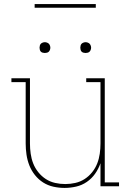

<svg xmlns="http://www.w3.org/2000/svg" viewBox="-20 -914 640 942"><path d="M297 8Q269 8 242 2Q215 -4 192 -18.5Q169 -33 151.5 -55Q134 -77 124 -102.5Q114 -128 110 -155.5Q106 -183 106 -210V-511H36V-530H127V-210Q127 -185 130.5 -160Q134 -135 143 -112Q152 -89 168 -69Q184 -49 205 -35.5Q226 -22 250.5 -16.5Q275 -11 300 -11Q325 -11 349.5 -16.5Q374 -22 395 -35.5Q416 -49 432 -69Q448 -89 457 -112Q466 -135 469.5 -160Q473 -185 473 -210V-511H403V-530H494V-19H564V0H473V-113Q463 -85 446.5 -61.5Q430 -38 406 -21.5Q382 -5 353.5 1.5Q325 8 297 8ZM400 -654Q395 -654 389.5 -655.5Q384 -657 380.5 -660.5Q377 -664 375.5 -669.5Q374 -675 374 -680Q374 -685 375.5 -690.5Q377 -696 380.5 -699.5Q384 -703 389.5 -705Q395 -707 400 -707Q405 -707 410.5 -705Q416 -703 419.5 -699.5Q423 -696 425 -690.5Q427 -685 427 -680Q427 -675 425 -669.5Q423 -664 419.5 -660.5Q416 -657 410.5 -655.5Q405 -654 400 -654ZM200 -654Q195 -654 189.5 -655.5Q184 -657 180.5 -660.5Q177 -664 175.5 -669.5Q174 -675 174 -680Q174 -685 175.5 -690.5Q177 -696 180.5 -699.5Q184 -703 189.5 -705Q195 -707 200 -707Q205 -707 210.5 -705Q216 -703 219.5 -699.5Q223 -696 225 -690.5Q227 -685 227 -680Q227 -675 225 -669.5Q223 -664 219.5 -660.5Q216 -657 210.5 -655.5Q205 -654 200 -654ZM150 -876V-894H450V-876Z"/></svg>

Font: Iosevka Curly Slab ThEx
Style: Regular
Weight: 100
Width: 7
Monospace: yes
Designer: Belleve Invis
Foundry: Belleve Invis
Version: Version 11.1.0; ttfautohint (v1.8.3)